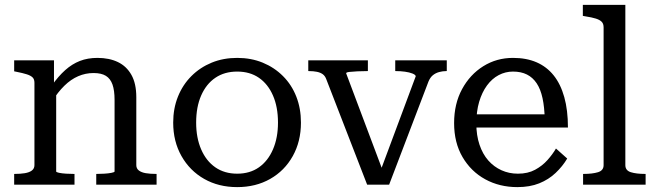

<svg xmlns="http://www.w3.org/2000/svg" viewBox="-20 -756 2682 786"><path d="M38 0V-44H40Q63 -44 81.5 -47Q100 -50 110.5 -58Q121 -66 121 -80V-417Q121 -432 113 -439.5Q105 -447 89 -452Q73 -457 48 -462L38 -464V-509H201V-403L210 -392V-54Q210 -51 222 -48.5Q234 -46 251 -45Q268 -44 282 -44H285V0ZM621 0H374V-44H376Q390 -44 407 -45Q424 -46 436.5 -48.5Q449 -51 449 -54V-347Q449 -386 440.5 -410Q432 -434 413.5 -445.5Q395 -457 363 -457Q330 -457 300 -444Q270 -431 243.5 -405Q217 -379 193 -341L192 -406Q219 -444 247 -469Q275 -494 307 -506.5Q339 -519 379 -519Q427 -519 462.5 -502Q498 -485 518 -449.5Q538 -414 538 -358V-80Q538 -66 548.5 -58Q559 -50 577 -47Q595 -44 619 -44H621Z M1212 -254Q1212 -177 1178.5 -117Q1145 -57 1086 -23.5Q1027 10 951 10Q875 10 816 -23.5Q757 -57 723 -117Q689 -177 689 -254Q689 -312 708.5 -360.5Q728 -409 763.5 -444.5Q799 -480 846.5 -499.5Q894 -519 951 -519Q1008 -519 1055.5 -499.5Q1103 -480 1138.5 -444.5Q1174 -409 1193 -360.5Q1212 -312 1212 -254ZM783 -254Q783 -192 803.5 -144.5Q824 -97 861.5 -71Q899 -45 951 -45Q1003 -45 1040 -71Q1077 -97 1097.5 -144.5Q1118 -192 1118 -254Q1118 -318 1097.5 -365Q1077 -412 1040 -437.5Q1003 -463 951 -463Q899 -463 861.5 -437.5Q824 -412 803.5 -365Q783 -318 783 -254Z M1682 -444Q1681 -450 1668.5 -455Q1656 -460 1638 -462.5Q1620 -465 1600 -465H1598V-509H1809V-465H1807Q1792 -465 1777.5 -461Q1763 -457 1752 -448Q1741 -439 1734 -422L1573 0H1483L1316 -431Q1311 -445 1301.5 -452Q1292 -459 1277.5 -462Q1263 -465 1244 -465H1242V-509H1486V-465H1484Q1463 -465 1443 -464Q1423 -463 1410 -461.5Q1397 -460 1397 -456L1547 -57L1537 -55Z M1930 -250Q1930 -202 1943 -163.5Q1956 -125 1979 -99Q2002 -73 2033 -59Q2064 -45 2100 -45Q2141 -45 2170.5 -61Q2200 -77 2221 -100.5Q2242 -124 2256 -148L2302 -107Q2283 -75 2254.5 -48Q2226 -21 2187.5 -5.5Q2149 10 2098 10Q2025 10 1966.5 -22Q1908 -54 1873.5 -113Q1839 -172 1839 -252Q1839 -331 1871.5 -391Q1904 -451 1958.5 -485Q2013 -519 2080 -519Q2135 -519 2176.5 -501Q2218 -483 2246.5 -447.5Q2275 -412 2290 -358.5Q2305 -305 2305 -234H1912V-288H2238L2210 -267Q2209 -317 2201 -354Q2193 -391 2177 -415Q2161 -439 2137 -451Q2113 -463 2080 -463Q2049 -463 2021.5 -448.5Q1994 -434 1973.5 -406Q1953 -378 1941.5 -339Q1930 -300 1930 -250Z M2540 -736V-80Q2540 -58 2562.5 -51Q2585 -44 2621 -44H2623V0H2367V-44H2369Q2405 -44 2428 -51Q2451 -58 2451 -80V-644Q2451 -659 2443 -667Q2435 -675 2419 -680Q2403 -685 2377 -689L2366 -691V-736Z"/></svg>

Font: Roboto Serif 28pt
Style: Regular
Weight: 400
Designer: Greg Gazdowicz
Foundry: Commercial Type
Version: Version 1.008